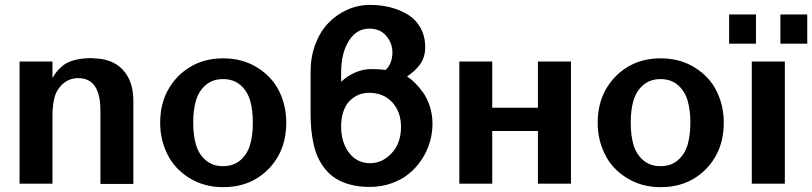

<svg xmlns="http://www.w3.org/2000/svg" viewBox="-20 -752 3325 786"><path d="M358.9 -514.2 357.9 -513.2Q439 -513.2 482.4 -466.8Q525.9 -420.4 525.9 -338.9V1H391.1V-298.8Q391.1 -432.1 300.8 -432.1Q262.7 -432.1 236.3 -407.7Q210 -383.3 202.1 -349.1Q194.8 -317.4 194.8 -278.8V0H60.1V-500H194.8V-433.1Q197.3 -437 200.9 -442.6Q204.6 -448.2 205.8 -450Q207 -451.7 209.7 -455.3Q212.4 -459 213.4 -460.2Q214.4 -461.4 217.5 -464.8Q220.7 -468.3 223.4 -470.9Q226.1 -473.6 231 -478Q268.6 -514.2 358.9 -514.2Z M1151.9 -250Q1151.9 -174.3 1121.1 -117.2Q1090.3 -60.1 1036.1 -24.9Q975.6 14.2 894 14.2Q814.5 14.2 753.4 -24.4Q692.4 -63 664.1 -123Q635.7 -181.2 635.7 -249Q635.7 -324.7 666.7 -381.8Q697.8 -439 752 -474.1Q812.5 -513.2 894 -513.2Q973.6 -513.2 1034.7 -474.6Q1095.7 -436 1124 -376Q1151.9 -318.8 1151.9 -250ZM821.8 -96.4Q850.1 -71.8 893.1 -71.8Q936 -71.8 964.4 -96.4Q992.7 -121.1 1003.9 -159.7Q1015.1 -198.2 1015.1 -250Q1015.1 -301.8 1003.9 -340.3Q992.7 -378.9 964.4 -403.6Q936 -428.2 893.1 -428.2Q850.1 -428.2 821.8 -403.6Q793.5 -378.9 782.2 -340.3Q771 -301.8 771 -250Q771 -198.2 782.2 -159.7Q793.5 -121.1 821.8 -96.4Z M1376.5 -454.1V-417Q1401.9 -441.4 1434.3 -455.3Q1466.8 -469.2 1497.6 -469.2Q1534.2 -469.2 1558.6 -465.8Q1586.4 -491.2 1586.4 -538.1Q1586.4 -574.7 1561.5 -604.7Q1536.6 -634.8 1491.7 -634.8Q1439.5 -634.8 1408 -584.7Q1376.5 -534.7 1376.5 -454.1ZM1495.6 -84Q1545.4 -84 1583.5 -125Q1621.6 -166 1621.6 -231.9Q1621.6 -294.4 1585.7 -333.3Q1549.8 -372.1 1490.7 -372.1Q1475.6 -372.1 1460.4 -368.2Q1445.3 -364.3 1429.9 -354.2Q1414.6 -344.2 1402.8 -328.9Q1391.1 -313.5 1383.8 -289.1Q1376.5 -264.6 1376.5 -233.9Q1376.5 -169.9 1408.7 -127Q1440.9 -84 1495.6 -84ZM1251.5 -285.2V-459Q1251.5 -519.5 1271 -571Q1290.5 -622.6 1324 -657.5Q1357.4 -692.4 1401.9 -712.2Q1446.3 -731.9 1495.6 -731.9Q1538.6 -731.9 1577.4 -722.2Q1616.2 -712.4 1648.9 -692.6Q1681.6 -672.9 1701.2 -638.4Q1720.7 -604 1720.7 -559.1Q1720.7 -535.6 1713.9 -516.1Q1707 -496.6 1694.1 -481.4Q1681.2 -466.3 1671.4 -458Q1661.6 -449.7 1646.5 -439Q1662.6 -428.7 1678.7 -412.8Q1694.8 -397 1711.9 -373.3Q1729 -349.6 1739.7 -316.2Q1750.5 -282.7 1750.5 -246.1Q1750.5 -207 1739.5 -169.7Q1728.5 -132.3 1706.5 -99.1Q1684.6 -65.9 1654.3 -41Q1624 -16.1 1582.5 -1.5Q1541 13.2 1493.7 13.2Q1450.7 13.2 1415.8 4.2Q1380.9 -4.9 1356 -20.3Q1331.1 -35.6 1312.3 -58.6Q1293.5 -81.5 1282 -106.7Q1270.5 -131.8 1263.7 -162.8Q1256.8 -193.8 1254.2 -222.9Q1251.5 -252 1251.5 -285.2Z M2317.4 0H2182.1V-215.8H1995.1V0H1860.4V-500H1995.1V-311H2182.1V-500H2317.4Z M2942.9 -250Q2942.9 -174.3 2912.1 -117.2Q2881.3 -60.1 2827.1 -24.9Q2766.6 14.2 2685.1 14.2Q2605.5 14.2 2544.4 -24.4Q2483.4 -63 2455.1 -123Q2426.8 -181.2 2426.8 -249Q2426.8 -324.7 2457.8 -381.8Q2488.8 -439 2543 -474.1Q2603.5 -513.2 2685.1 -513.2Q2764.6 -513.2 2825.7 -474.6Q2886.7 -436 2915 -376Q2942.9 -318.8 2942.9 -250ZM2612.8 -96.4Q2641.1 -71.8 2684.1 -71.8Q2727.1 -71.8 2755.4 -96.4Q2783.7 -121.1 2794.9 -159.7Q2806.2 -198.2 2806.2 -250Q2806.2 -301.8 2794.9 -340.3Q2783.7 -378.9 2755.4 -403.6Q2727.1 -428.2 2684.1 -428.2Q2641.1 -428.2 2612.8 -403.6Q2584.5 -378.9 2573.2 -340.3Q2562 -301.8 2562 -250Q2562 -198.2 2573.2 -159.7Q2584.5 -121.1 2612.8 -96.4Z M3284.7 -573.2H3174.8V-692.9H3284.7ZM3074.7 -573.2H2964.8V-692.9H3074.7ZM3192.9 0H3057.6V-500H3192.9Z"/></svg>

Font: Perun
Style: Bold
Weight: 700
Foundry: Copyright (c) Stefan Peev, Context Ltd, 2016
Version: Version 1.0000